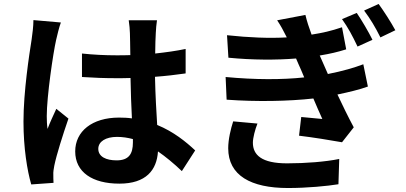

<svg xmlns="http://www.w3.org/2000/svg" viewBox="-20 -882 2040 965"><path d="M148 -781C148 -750 143 -712 139 -684C127 -608 98 -421 98 -271C98 -137 117 -24 137 45L249 37C248 23 248 6 248 -4C247 -15 250 -36 253 -50C264 -104 296 -205 324 -286L263 -335C248 -302 232 -269 219 -234C216 -254 215 -278 215 -298C215 -397 247 -615 262 -681C266 -699 278 -749 286 -769ZM648 -166C648 -108 627 -76 566 -76C514 -76 474 -94 474 -134C474 -171 512 -194 568 -194C595 -194 622 -190 648 -183ZM961 -126C915 -169 853 -220 770 -254C766 -321 761 -400 759 -496C813 -500 865 -506 913 -513V-636C866 -626 814 -619 760 -613C760 -657 762 -694 763 -716C764 -737 766 -761 769 -780H627C630 -760 633 -730 633 -715C634 -694 634 -654 635 -605C612 -604 588 -604 565 -604C506 -604 449 -607 392 -613V-495C451 -491 507 -489 565 -489C588 -489 612 -489 636 -490C637 -420 640 -348 643 -287C623 -290 601 -291 578 -291C443 -291 358 -222 358 -121C358 -17 444 41 580 41C714 41 768 -27 774 -121C813 -94 853 -61 894 -22Z M1152 -272C1140 -235 1127 -182 1127 -137C1127 0 1241 63 1427 63C1525 63 1626 53 1681 44L1685 -83C1616 -69 1517 -61 1423 -61C1295 -61 1251 -103 1251 -165C1251 -189 1262 -231 1274 -261ZM1806 -559C1761 -542 1704 -525 1628 -510L1606 -560L1587 -603C1641 -612 1675 -620 1720 -634L1699 -745C1643 -726 1602 -717 1546 -708C1533 -743 1522 -777 1515 -807L1373 -780C1391 -753 1403 -731 1421 -695V-694C1333 -689 1233 -693 1121 -705L1128 -592C1248 -580 1371 -580 1468 -588C1476 -570 1484 -550 1493 -531L1509 -493C1398 -481 1262 -481 1114 -495L1119 -381C1269 -370 1430 -373 1555 -387C1569 -354 1584 -319 1600 -284C1572 -287 1533 -290 1494 -294L1483 -200C1550 -192 1644 -177 1699 -167L1758 -242C1729 -296 1701 -354 1676 -407C1734 -419 1788 -432 1829 -447ZM1699 -786C1730 -742 1751 -703 1777 -648L1852 -682C1833 -721 1797 -782 1773 -817ZM1810 -829C1842 -786 1865 -748 1892 -694L1967 -730C1946 -769 1908 -828 1883 -862Z"/></svg>

Font: Noto Sans CJK JP Bold
Style: Regular
Weight: 700
Designer: Ryoko NISHIZUKA (kana & ideographs); Paul D. Hunt (Latin, Greek & Cyrillic); Wenlong ZHANG (bopomofo); Sandoll Communica
Foundry: Adobe Systems Incorporated
Version: Version 1.004;PS 1.004;hotconv 1.0.82;makeotf.lib2.5.63406